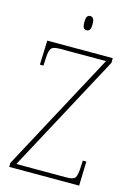

<svg xmlns="http://www.w3.org/2000/svg" viewBox="-134 -972 726 1040"><g transform="rotate(15 229.5 -451.5)"><path d="M26 0V-22L384 -689H126Q87 -689 77 -675Q67 -661 65 -620L63 -578H43L48 -714H415V-688L59 -25H340Q379 -25 388.5 -39Q398 -53 400 -93L402 -136H422L418 0ZM239 -823Q228 -823 222 -831Q216 -839 216 -863Q216 -886 222 -894.5Q228 -903 239 -903Q249 -903 255.5 -894.5Q262 -886 262 -863Q262 -839 255.5 -831Q249 -823 239 -823Z"/></g></svg>

Font: Noto Serif Tamil SemiCondensed Thin
Style: Italic
Weight: 100
Width: 4
Italic angle: -12°
Designer: Indian Type Foundry, Tom Grace, and the Monotype Design Team
Foundry: Monotype Imaging Inc.
Version: Version 2.003; ttfautohint (v1.8.4.7-5d5b)